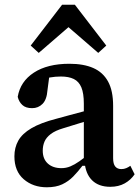

<svg xmlns="http://www.w3.org/2000/svg" viewBox="-20 -778 594 813"><path d="M178 15Q120 15 80.5 -19Q41 -53 41 -116Q41 -153 57.5 -182.5Q74 -212 113 -235Q152 -258 218 -275Q246 -283 273 -290Q300 -297 327 -304.5Q354 -312 381 -318V-276Q348 -266 314.5 -255.5Q281 -245 248 -235Q214 -225 195 -210.5Q176 -196 168.5 -178.5Q161 -161 161 -140Q161 -105 182.5 -85.5Q204 -66 240 -66Q260 -66 278 -73.5Q296 -81 316 -95Q336 -109 363 -131L369 -76H329Q310 -51 290 -30.5Q270 -10 243.5 2.5Q217 15 178 15ZM447 13Q398 13 370 -14.5Q342 -42 338 -94L335 -96V-339Q335 -383 324.5 -408Q314 -433 292.5 -443.5Q271 -454 238 -454Q214 -454 191.5 -450Q169 -446 145 -437L192 -480L181 -396Q178 -356 160 -338Q142 -320 116 -320Q89 -320 74.5 -333.5Q60 -347 55 -368Q66 -433 123.5 -470.5Q181 -508 274 -508Q334 -508 375 -490Q416 -472 437.5 -433Q459 -394 459 -330V-108Q459 -84 468 -73Q477 -62 494 -62Q505 -62 514.5 -66Q524 -70 532 -76L550 -40Q534 -16 508 -1.5Q482 13 447 13ZM396 -554 226 -701H314L144 -554L110 -585L243 -758H297L430 -585Z"/></svg>

Font: Source Serif 4 SemiBold
Style: Regular
Weight: 600
Designer: Frank Grießhammer
Foundry: Adobe Systems Incorporated
Version: Version 4.004;hotconv 1.0.116;makeotfexe 2.5.65601